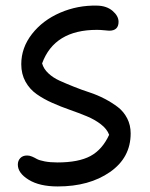

<svg xmlns="http://www.w3.org/2000/svg" viewBox="-20 -608 537 688"><path d="M187 60.1Q121.6 60.1 82.8 36.1Q43.9 12.2 43.9 -18.1Q43.9 -32.2 52.7 -41.5Q61.5 -50.8 77.1 -50.8Q85.9 -50.8 95 -46.9Q104 -43 112.1 -38.3Q120.1 -33.7 139.6 -29.8Q159.2 -25.9 186 -25.9Q261.2 -25.9 304 -48.8Q346.7 -71.8 371.1 -125Q363.3 -146 341.3 -162.8Q319.3 -179.7 291 -191.4Q262.7 -203.1 230.5 -214.4Q198.2 -225.6 167.5 -239.3Q136.7 -252.9 111.6 -270.5Q86.4 -288.1 71.3 -315.4Q56.2 -342.8 56.2 -377.9Q56.2 -437 94.7 -486.3Q133.3 -535.6 195.6 -562.5Q257.8 -589.4 327.1 -587.9Q361.8 -587.4 383.3 -569.1Q404.8 -550.8 404.8 -529.8Q404.8 -498 371.1 -498Q368.2 -498 353.8 -499.5Q339.4 -501 327.1 -501Q174.8 -501 130.9 -380.9Q136.2 -361.3 153.1 -345.5Q169.9 -329.6 193.1 -319.1Q216.3 -308.6 244.4 -297.4Q272.5 -286.1 300.8 -276.9Q329.1 -267.6 355.7 -253.7Q382.3 -239.7 402.8 -223.9Q423.3 -208 435.8 -183.8Q448.2 -159.7 448.2 -129.9Q448.2 -43 374 8.5Q299.8 60.1 187 60.1Z"/></svg>

Font: Shantell Sans Irregular Bouncy
Style: Regular
Weight: 400
Designer: Stephen Nixon, Anya Danilova, Shantell Martin
Foundry: Arrow Type
Version: Version 1.006;[9816181b4]